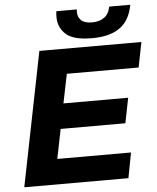

<svg xmlns="http://www.w3.org/2000/svg" viewBox="-59 -948 819 999"><g transform="rotate(-5 350.0 -449.0)"><path d="M571 0H27L167 -700H700L674 -569H299L268 -417H606L580 -286H242L211 -132H596ZM446 -742Q349 -742 310 -777.5Q271 -813 271 -868.5Q271 -882.5 273 -898H380Q379 -890.5 379 -884Q379 -858 396.5 -841Q414 -824 454 -824Q492 -824 517 -842Q542 -860 549 -898H659Q645 -818 592.5 -780Q540 -742 446 -742Z"/></g></svg>

Font: Argentum Sans SemiBold
Style: Italic
Weight: 600
Italic angle: -11°
Designer: Julieta Ulanovsky (font), Cristiano Sobral (main changes and remaster)
Foundry: Julieta Ulanovsky (font), Cristiano Sobral (main changes and remaster)
Version: Version 2.007;June 15, 2022;FontCreator 14.0.0.2814 64-bit; 